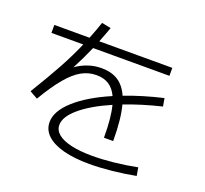

<svg xmlns="http://www.w3.org/2000/svg" viewBox="-135 -940 1208 1129"><g transform="rotate(20 469.0 -375.0)"><path d="M540.5 -346.2Q421.4 -294.4 354.2 -237.3Q287.1 -180.2 287.1 -128.9Q287.1 -95.7 315.7 -72Q344.2 -48.3 399.2 -35.9Q454.1 -23.4 531.2 -23.4Q592.8 -23.4 665 -31Q737.3 -38.6 808.6 -52.7L817.4 -2Q749.5 11.2 671.9 19.3Q594.2 27.3 531.2 27.3Q436.5 27.3 368.2 9.3Q299.8 -8.8 263.7 -43Q227.5 -77.1 227.5 -125Q227.5 -193.8 305.7 -264.4Q383.8 -335 523.4 -395Q503.4 -438 471.4 -458.3Q439.5 -478.5 393.6 -478.5Q344.2 -478.5 300.5 -454.1Q256.8 -429.7 211.2 -375.5Q165.5 -321.3 110.4 -228.5L60.5 -256.8Q131.8 -373.5 177 -456.1Q222.2 -538.6 257.8 -621.1H58.6V-670.9H278.8Q301.3 -727.1 318.4 -778.3L376 -766.6Q361.3 -724.6 339.8 -670.9H796.9V-621.1H319.3Q287.1 -546.9 249.5 -475.6Q323.7 -527.3 408.2 -527.3Q469.7 -527.3 511.5 -500.5Q553.2 -473.6 578.1 -417Q688 -459 814.5 -488.3L823.2 -438.5Q699.2 -408.7 594.7 -368.2Q617.2 -284.2 617.2 -147.5H559.6Q559.6 -273.4 540.5 -346.2Z"/></g></svg>

Font: Pretendard JP Light
Style: Regular
Weight: 300
Designer: Base glyphs from Inter by Rasmus Andersson; Hangeul glyphs from Noto Sans CJK(Source Han Sans) by Jang Soo-young and Kan
Foundry: Kil Hyung-jin
Version: Version 1.309